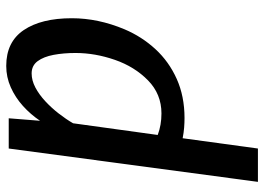

<svg xmlns="http://www.w3.org/2000/svg" viewBox="-136 -704 848 616"><g transform="rotate(90 288.0 -396.0)"><path d="M191.5 8Q114.5 8 76.5 -48.2Q38.5 -104.5 38.5 -202.5Q38.5 -287 74 -371.5Q97.5 -427 137.5 -470.5Q177.5 -514 233.2 -539Q289 -564 358.5 -564Q373 -564 389.2 -562.8Q405.5 -561.5 423.5 -558L456.5 -799.5H563.5L456.5 0H359.5L367.5 -100.5Q347 -70 319.8 -45.5Q292.5 -21 260 -6.5Q227.5 8 191.5 8ZM215.5 -73.5Q238 -73.5 260.8 -85.5Q283.5 -97.5 305 -117.5Q326.5 -137.5 344.5 -160.8Q362.5 -184 375.5 -206.5L413 -478Q381.5 -490 344 -490Q282 -490 238 -447Q194 -404 172 -340.5Q150 -277 150 -214.5Q150 -176 156 -144Q162 -112 176.2 -92.8Q190.5 -73.5 215.5 -73.5Z"/></g></svg>

Font: Koeln Type Sans
Style: Italic
Weight: 400
Italic angle: -7.5°
Designer: Eben Sorkin
Foundry: Eben Sorkin
Version: Version 2.001